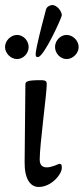

<svg xmlns="http://www.w3.org/2000/svg" viewBox="-33 -730 333 764"><path d="M118 -503C142 -503 213 -661 213 -669C213 -685 194 -710 175 -710C167 -710 153 -704 150 -692C143 -665 123 -591 114 -547C111 -532 109 -521 109 -516C109 -507 109 -503 118 -503ZM35 -495C60 -495 81 -518 81 -543C81 -568 60 -591 35 -591C10 -591 -13 -568 -13 -543C-13 -518 10 -495 35 -495ZM232 -495C257 -495 280 -518 280 -543C280 -568 257 -591 232 -591C207 -591 186 -568 186 -543C186 -518 207 -495 232 -495ZM121 14C171 14 213 -36 213 -62C213 -73 212 -78 203 -78C200 -78 174 -64 153 -64C139 -64 125 -70 125 -95C125 -155 153 -358 153 -394C153 -405 152 -411 129 -411C76 -411 68 -406 68 -394L65 -86C64 -19 87 14 121 14Z"/></svg>

Font: EB Garamond
Style: Regular
Weight: 400
Designer: Georg Duffner and Octavio Pardo
Foundry: Georg Duffner
Version: Version 1.000;PS 001.000;hotconv 1.0.88;makeotf.lib2.5.64775